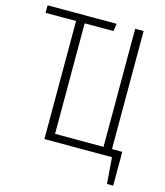

<svg xmlns="http://www.w3.org/2000/svg" viewBox="-121 -776 870 1010"><g transform="rotate(15 314.0 -270.5)"><path d="M535 -41H591V143H557L546 0H178V-643H12V-684H388L382 -643H225V-41H489V-684H535Z"/></g></svg>

Font: Fira Sans Extra Condensed ExtraLight
Style: Regular
Weight: 275
Width: 1
Designer: Carrois Corporate & Edenspiekermann AG
Foundry: Carrois Corporate GbR & Edenspiekermann AG
Version: Version 4.203